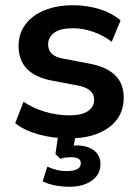

<svg xmlns="http://www.w3.org/2000/svg" viewBox="-20 -519 528 734"><path d="M244 10Q182 10 128 -5Q74 -20 38 -48L70 -130Q107 -105 153 -91.5Q199 -78 245 -78Q293 -78 316.5 -94.5Q340 -111 340 -138Q340 -180 278 -192L178 -211Q51 -235 51 -343Q51 -391 77.5 -426Q104 -461 151 -480Q198 -499 259 -499Q311 -499 359 -484.5Q407 -470 441 -441L407 -359Q378 -383 337.5 -397Q297 -411 260 -411Q211 -411 187.5 -394Q164 -377 164 -349Q164 -305 221 -295L321 -276Q386 -264 419.5 -232Q453 -200 453 -146Q453 -73 396 -31.5Q339 10 244 10ZM245 195Q216 195 189 189.5Q162 184 143 174L161 118Q179 126 196.5 130.5Q214 135 235 135Q289 135 289 105Q289 82 252 82Q242 82 233 83Q224 84 211 88L192 70L205 -20H272L262 38Q268 37 273 37Q314 37 339 56Q364 75 364 109Q364 148 331 171.5Q298 195 245 195Z"/></svg>

Font: Nunito Sans
Style: Bold
Weight: 700
Designer: Vernon Adams
Foundry: Vernon Adams
Version: Version 3.101; ttfautohint (v1.8.4.7-5d5b);gftools[0.9.27]